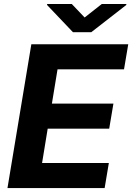

<svg xmlns="http://www.w3.org/2000/svg" viewBox="-20 -951 669 971"><path d="M17.8 0 138.5 -727.3H628.6L607.2 -600.5H271L242.5 -427.2H553.6L532.3 -300.4H221.2L192.8 -126.8H530.5L509.2 0ZM343 -930.8 408 -862.6 494.7 -930.8H619L618.6 -925.8L441.4 -788H349.1L218 -925.8L218.4 -930.8Z"/></svg>

Font: Inter UI
Style: Bold Italic
Weight: 700
Italic angle: 9.39999°
Designer: Rasmus Andersson
Foundry: rsms
Version: 3.2;8d6f07862